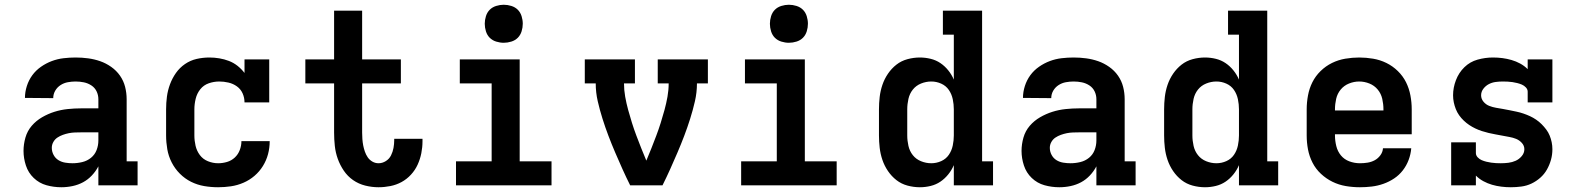

<svg xmlns="http://www.w3.org/2000/svg" viewBox="-20 -780 6640 808"><path d="M238 8Q206 8 175.5 -0.5Q145 -9 122 -31Q99 -53 89 -83.5Q79 -114 79 -145Q79 -173 87 -201Q95 -229 113.5 -250.5Q132 -272 157 -286.5Q182 -301 209 -309.5Q236 -318 264.5 -321Q293 -324 321 -324H394V-362Q394 -380 386.5 -395.5Q379 -411 364.5 -420.5Q350 -430 333 -433.5Q316 -437 298 -437Q282 -437 265.5 -434Q249 -431 235 -422Q221 -413 212.5 -398.5Q204 -384 204 -367Q204 -367 204 -367Q204 -367 204 -367L85 -368Q85 -368 85 -368Q85 -368 85 -368Q85 -393 93 -418Q101 -443 116 -463.5Q131 -484 152.5 -499Q174 -514 198 -523Q222 -532 247.5 -535Q273 -538 298 -538Q325 -538 351 -534.5Q377 -531 401.5 -522.5Q426 -514 448 -498.5Q470 -483 485 -461.5Q500 -440 506.5 -414.5Q513 -389 513 -362V-101H559V0H394V-80Q383 -59 366.5 -41.5Q350 -24 329.5 -13Q309 -2 285.5 3Q262 8 238 8ZM285 -93Q306 -93 326.5 -98Q347 -103 363 -116Q379 -129 386.5 -148.5Q394 -168 394 -189V-223H321Q308 -223 295 -222.5Q282 -222 269.5 -219.5Q257 -217 244.5 -212.5Q232 -208 221.5 -201Q211 -194 204.5 -182.5Q198 -171 198 -158Q198 -142 205.5 -128Q213 -114 226 -106Q239 -98 254.5 -95.5Q270 -93 285 -93Z M898 8Q868 8 839 3Q810 -2 784 -15Q758 -28 737 -49Q716 -70 702.5 -96.5Q689 -123 684 -152Q679 -181 679 -210V-320Q679 -347 682.5 -373.5Q686 -400 695.5 -425.5Q705 -451 720.5 -473Q736 -495 758.5 -510.5Q781 -526 807.5 -532Q834 -538 861 -538Q882 -538 903 -534.5Q924 -531 943.5 -523.5Q963 -516 979.5 -503Q996 -490 1009 -473V-530H1113V-349H1009Q1009 -369 1001 -387Q993 -405 977 -416.5Q961 -428 941.5 -432.5Q922 -437 903 -437Q880 -437 858.5 -429.5Q837 -422 823 -404.5Q809 -387 803.5 -364.5Q798 -342 798 -320V-210Q798 -188 803 -166.5Q808 -145 821 -127.5Q834 -110 855 -101.5Q876 -93 898 -93Q917 -93 935.5 -98.5Q954 -104 968 -117Q982 -130 989 -148.5Q996 -167 996 -186Q996 -186 996 -186Q996 -186 996 -186H1115Q1115 -186 1115 -186Q1115 -186 1115 -186Q1115 -158 1108 -131.5Q1101 -105 1086.5 -81.5Q1072 -58 1051 -40Q1030 -22 1004.5 -11Q979 0 952 4Q925 8 898 8Z M1573 8Q1545 8 1517 1Q1489 -6 1466 -22Q1443 -38 1427 -61.5Q1411 -85 1401.5 -111.5Q1392 -138 1389 -166Q1386 -194 1386 -222V-429H1265V-530H1386V-735H1504V-530H1667V-429H1504V-222Q1504 -209 1505 -195Q1506 -181 1508.5 -168Q1511 -155 1515.5 -142Q1520 -129 1527.5 -118Q1535 -107 1547 -100Q1559 -93 1573 -93Q1589 -93 1603.5 -102Q1618 -111 1625.5 -126Q1633 -141 1636 -157.5Q1639 -174 1639 -190Q1639 -192 1639 -193Q1639 -194 1639 -196H1758Q1758 -193 1758 -190.5Q1758 -188 1758 -185Q1758 -160 1753 -135Q1748 -110 1737.5 -87Q1727 -64 1709.5 -45Q1692 -26 1670 -14Q1648 -2 1623 3Q1598 8 1573 8Z M1899 0V-101H2049V-429H1915V-530H2167V-101H2301V0ZM2100 -600Q2084 -600 2068 -605Q2052 -610 2041 -621Q2030 -632 2025 -648Q2020 -664 2020 -680Q2020 -696 2025 -712Q2030 -728 2041 -739Q2052 -750 2068 -755Q2084 -760 2100 -760Q2116 -760 2132 -755Q2148 -750 2159 -739Q2170 -728 2175 -712Q2180 -696 2180 -680Q2180 -664 2175 -648Q2170 -632 2159 -621Q2148 -610 2132 -605Q2116 -600 2100 -600Z M2632 0Q2615 -34 2599.5 -68.5Q2584 -103 2569 -138Q2554 -173 2540.5 -208.5Q2527 -244 2515.5 -280.5Q2504 -317 2495.5 -354Q2487 -391 2487 -429H2441V-530H2652V-429H2606Q2606 -401 2611 -373Q2616 -345 2623.5 -317.5Q2631 -290 2639.5 -263Q2648 -236 2658 -209.5Q2668 -183 2678.5 -156.5Q2689 -130 2700 -104Q2711 -130 2721.5 -156.5Q2732 -183 2742 -209.5Q2752 -236 2760.5 -263Q2769 -290 2776.5 -317.5Q2784 -345 2789 -373Q2794 -401 2794 -429H2748V-530H2959V-429H2913Q2913 -391 2904.5 -354Q2896 -317 2884.5 -280.5Q2873 -244 2859.5 -208.5Q2846 -173 2831 -138Q2816 -103 2800.5 -68.5Q2785 -34 2768 0Z M3099 0V-101H3249V-429H3115V-530H3367V-101H3501V0ZM3300 -600Q3284 -600 3268 -605Q3252 -610 3241 -621Q3230 -632 3225 -648Q3220 -664 3220 -680Q3220 -696 3225 -712Q3230 -728 3241 -739Q3252 -750 3268 -755Q3284 -760 3300 -760Q3316 -760 3332 -755Q3348 -750 3359 -739Q3370 -728 3375 -712Q3380 -696 3380 -680Q3380 -664 3375 -648Q3370 -632 3359 -621Q3348 -610 3332 -605Q3316 -600 3300 -600Z M3851 8Q3825 8 3799 1Q3773 -6 3752.5 -22Q3732 -38 3717 -60Q3702 -82 3693.5 -107Q3685 -132 3682 -158Q3679 -184 3679 -210V-320Q3679 -346 3682 -372Q3685 -398 3693.5 -423Q3702 -448 3717 -470Q3732 -492 3752.5 -508Q3773 -524 3799 -531Q3825 -538 3851 -538Q3874 -538 3896.5 -532.5Q3919 -527 3937.5 -514.5Q3956 -502 3970.5 -484Q3985 -466 3994 -445V-634H3948V-735H4113V-101H4159V0H3994V-85Q3985 -64 3970.5 -46Q3956 -28 3937.5 -15.5Q3919 -3 3896.5 2.5Q3874 8 3851 8ZM3899 -93Q3899 -93 3899 -93Q3899 -93 3899 -93Q3921 -93 3941 -102Q3961 -111 3973 -128.5Q3985 -146 3989.5 -167.5Q3994 -189 3994 -210V-320Q3994 -341 3989.5 -362.5Q3985 -384 3973 -401.5Q3961 -419 3941 -428Q3921 -437 3899 -437Q3877 -437 3856 -428.5Q3835 -420 3821.5 -403Q3808 -386 3803 -364Q3798 -342 3798 -320V-210Q3798 -188 3803 -166Q3808 -144 3821.5 -127Q3835 -110 3856 -101.5Q3877 -93 3899 -93Z M4438 8Q4406 8 4375.5 -0.5Q4345 -9 4322 -31Q4299 -53 4289 -83.5Q4279 -114 4279 -145Q4279 -173 4287 -201Q4295 -229 4313.5 -250.5Q4332 -272 4357 -286.5Q4382 -301 4409 -309.5Q4436 -318 4464.5 -321Q4493 -324 4521 -324H4594V-362Q4594 -380 4586.5 -395.5Q4579 -411 4564.5 -420.5Q4550 -430 4533 -433.5Q4516 -437 4498 -437Q4482 -437 4465.5 -434Q4449 -431 4435 -422Q4421 -413 4412.5 -398.5Q4404 -384 4404 -367Q4404 -367 4404 -367Q4404 -367 4404 -367L4285 -368Q4285 -368 4285 -368Q4285 -368 4285 -368Q4285 -393 4293 -418Q4301 -443 4316 -463.5Q4331 -484 4352.5 -499Q4374 -514 4398 -523Q4422 -532 4447.5 -535Q4473 -538 4498 -538Q4525 -538 4551 -534.5Q4577 -531 4601.5 -522.5Q4626 -514 4648 -498.5Q4670 -483 4685 -461.5Q4700 -440 4706.5 -414.5Q4713 -389 4713 -362V-101H4759V0H4594V-80Q4583 -59 4566.5 -41.5Q4550 -24 4529.5 -13Q4509 -2 4485.5 3Q4462 8 4438 8ZM4485 -93Q4506 -93 4526.5 -98Q4547 -103 4563 -116Q4579 -129 4586.5 -148.5Q4594 -168 4594 -189V-223H4521Q4508 -223 4495 -222.5Q4482 -222 4469.5 -219.5Q4457 -217 4444.5 -212.5Q4432 -208 4421.5 -201Q4411 -194 4404.5 -182.5Q4398 -171 4398 -158Q4398 -142 4405.5 -128Q4413 -114 4426 -106Q4439 -98 4454.5 -95.5Q4470 -93 4485 -93Z M5051 8Q5025 8 4999 1Q4973 -6 4952.5 -22Q4932 -38 4917 -60Q4902 -82 4893.5 -107Q4885 -132 4882 -158Q4879 -184 4879 -210V-320Q4879 -346 4882 -372Q4885 -398 4893.5 -423Q4902 -448 4917 -470Q4932 -492 4952.5 -508Q4973 -524 4999 -531Q5025 -538 5051 -538Q5074 -538 5096.5 -532.5Q5119 -527 5137.5 -514.5Q5156 -502 5170.5 -484Q5185 -466 5194 -445V-634H5148V-735H5313V-101H5359V0H5194V-85Q5185 -64 5170.5 -46Q5156 -28 5137.5 -15.5Q5119 -3 5096.5 2.5Q5074 8 5051 8ZM5099 -93Q5099 -93 5099 -93Q5099 -93 5099 -93Q5121 -93 5141 -102Q5161 -111 5173 -128.5Q5185 -146 5189.5 -167.5Q5194 -189 5194 -210V-320Q5194 -341 5189.5 -362.5Q5185 -384 5173 -401.5Q5161 -419 5141 -428Q5121 -437 5099 -437Q5077 -437 5056 -428.5Q5035 -420 5021.5 -403Q5008 -386 5003 -364Q4998 -342 4998 -320V-210Q4998 -188 5003 -166Q5008 -144 5021.5 -127Q5035 -110 5056 -101.5Q5077 -93 5099 -93Z M5703 8Q5673 8 5643.5 3Q5614 -2 5587.5 -15Q5561 -28 5539 -48.5Q5517 -69 5503.5 -95.5Q5490 -122 5484.5 -151Q5479 -180 5479 -210V-320Q5479 -349 5484.5 -378.5Q5490 -408 5503 -434Q5516 -460 5537.5 -481Q5559 -502 5585.5 -515Q5612 -528 5641.5 -533Q5671 -538 5700 -538Q5729 -538 5758.5 -533Q5788 -528 5814.5 -515Q5841 -502 5862.5 -481Q5884 -460 5897 -434Q5910 -408 5915.5 -378.5Q5921 -349 5921 -320V-215H5598V-210Q5598 -188 5603.5 -165.5Q5609 -143 5623 -126Q5637 -109 5658.5 -101Q5680 -93 5703 -93Q5719 -93 5735 -95.5Q5751 -98 5765 -105.5Q5779 -113 5789 -126.5Q5799 -140 5800 -156H5919Q5917 -131 5908 -107Q5899 -83 5883.5 -63Q5868 -43 5847 -29Q5826 -15 5802 -6.5Q5778 2 5753 5Q5728 8 5703 8ZM5598 -315H5802V-320Q5802 -342 5797 -364Q5792 -386 5778 -403Q5764 -420 5743 -428.5Q5722 -437 5700 -437Q5678 -437 5657 -428.5Q5636 -420 5622 -403Q5608 -386 5603 -364Q5598 -342 5598 -320Z M6338 8Q6318 8 6298 5.5Q6278 3 6259 -2.5Q6240 -8 6222.5 -17.5Q6205 -27 6191 -41V0H6087V-181H6191V-136Q6191 -126 6198.5 -118Q6206 -110 6215.5 -106Q6225 -102 6235 -99.5Q6245 -97 6255.5 -95.5Q6266 -94 6276 -93.5Q6286 -93 6296 -93Q6312 -93 6328 -95Q6344 -97 6358.5 -103.5Q6373 -110 6384 -123Q6395 -136 6395 -152Q6395 -167 6384.5 -178.5Q6374 -190 6360.5 -195.5Q6347 -201 6332.5 -203.5Q6318 -206 6303 -209Q6288 -212 6273.5 -214.5Q6259 -217 6244.5 -220.5Q6230 -224 6216 -228.5Q6202 -233 6188.5 -239.5Q6175 -246 6163 -254Q6151 -262 6140 -272.5Q6129 -283 6120.5 -295Q6112 -307 6106.5 -321Q6101 -335 6098 -349.5Q6095 -364 6095 -379Q6095 -411 6107 -442.5Q6119 -474 6142.5 -497Q6166 -520 6198 -529Q6230 -538 6263 -538Q6283 -538 6302.5 -535.5Q6322 -533 6341 -527.5Q6360 -522 6377.5 -512.5Q6395 -503 6409 -489V-530H6513V-349H6409V-394Q6409 -404 6401.5 -412Q6394 -420 6384.5 -424Q6375 -428 6365 -430.5Q6355 -433 6345 -434.5Q6335 -436 6324.5 -436.5Q6314 -437 6304 -437Q6289 -437 6274 -435Q6259 -433 6245.5 -426Q6232 -419 6222.5 -406.5Q6213 -394 6213 -379Q6213 -364 6223 -352Q6233 -340 6247 -334.5Q6261 -329 6275.5 -326.5Q6290 -324 6304.5 -321.5Q6319 -319 6333.5 -316Q6348 -313 6362.5 -310Q6377 -307 6391.5 -302Q6406 -297 6419 -291Q6432 -285 6444.5 -276.5Q6457 -268 6467.5 -257.5Q6478 -247 6487 -235Q6496 -223 6501.5 -209.5Q6507 -196 6510 -181.5Q6513 -167 6513 -152Q6513 -129 6507 -107.5Q6501 -86 6490 -66.5Q6479 -47 6462 -32Q6445 -17 6425 -7.5Q6405 2 6382.5 5Q6360 8 6338 8Z"/></svg>

Font: Iosevka Curly Slab Extended
Style: Bold
Weight: 700
Width: 7
Monospace: yes
Designer: Belleve Invis
Foundry: Belleve Invis
Version: Version 11.1.0; ttfautohint (v1.8.3)